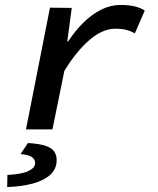

<svg xmlns="http://www.w3.org/2000/svg" viewBox="-20 -523 640 776"><path d="M85 0 182 -492 270 -491 252 -356H256Q283 -398 317 -431.5Q351 -465 389 -484Q427 -503 467 -503Q500 -503 525 -497Q550 -491 565 -480L525 -388Q508 -398 489 -402.5Q470 -407 447 -407Q394 -407 340.5 -360.5Q287 -314 240 -236L192 0ZM9 233 10 184Q69 181 95.5 168Q122 155 122 136Q122 121 108.5 111.5Q95 102 63 100L93 55Q141 58 166 67Q191 76 200 90.5Q209 105 209 124Q209 160 183 183.5Q157 207 112 219Q67 231 9 233Z"/></svg>

Font: Source Code Pro ExtraLight SemiBold
Style: Italic
Weight: 600
Italic angle: -11°
Monospace: yes
Version: Version 1.016;hotconv 1.0.116;makeotfexe 2.5.65601